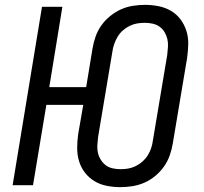

<svg xmlns="http://www.w3.org/2000/svg" viewBox="-20 -763 840 791"><path d="M476 8Q447 8 419.5 2.5Q392 -3 369.5 -16.5Q347 -30 330.5 -51Q314 -72 306 -98Q298 -124 298 -152.5Q298 -181 302 -210L323 -331H171L116 0H32L153 -735H237L183 -404H335L361 -562Q365 -587 373.5 -611.5Q382 -636 397 -657.5Q412 -679 433.5 -696.5Q455 -714 478.5 -724.5Q502 -735 527.5 -739Q553 -743 578 -743Q606 -743 633.5 -737.5Q661 -732 684 -718.5Q707 -705 723 -684Q739 -663 747.5 -637Q756 -611 755.5 -582.5Q755 -554 751 -525L692 -173Q688 -148 679.5 -123.5Q671 -99 656 -77.5Q641 -56 620 -38.5Q599 -21 575 -10.5Q551 0 525.5 4Q500 8 476 8ZM477 -66Q492 -66 507.5 -68.5Q523 -71 538.5 -78.5Q554 -86 567 -97.5Q580 -109 589 -123.5Q598 -138 603 -153.5Q608 -169 610 -185L669 -537Q671 -554 672 -570.5Q673 -587 669.5 -602Q666 -617 658 -630.5Q650 -644 637.5 -653Q625 -662 609 -665.5Q593 -669 577 -669Q561 -669 545.5 -666.5Q530 -664 514.5 -656.5Q499 -649 486 -637.5Q473 -626 464.5 -611.5Q456 -597 450.5 -581.5Q445 -566 443 -550L384 -198Q382 -181 381 -164.5Q380 -148 383.5 -133Q387 -118 395.5 -104.5Q404 -91 416 -82Q428 -73 444 -69.5Q460 -66 477 -66Z"/></svg>

Font: Iosevka Aile Oblique
Style: Regular
Weight: 400
Italic angle: -9°
Designer: Belleve Invis
Foundry: Belleve Invis
Version: Version 31.1.0; ttfautohint (v1.8.4)